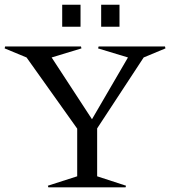

<svg xmlns="http://www.w3.org/2000/svg" viewBox="-34 -798 735 818"><path d="M-14.2 -591.8 -12.2 -600.1H311L313 -591.8L186 -553.2L357.9 -290L511.2 -553.2L383.8 -591.8L386.2 -600.1H668.9L670.9 -591.8L578.1 -553.2L379.9 -251V-46.9L502.9 -6.8L501 0H171.9L169.9 -6.8L294.9 -46.9V-250L79.1 -553.2ZM231 -684.1V-777.8H309.1V-684.1ZM397 -684.1V-777.8H475.1V-684.1Z"/></svg>

Font: Halibut
Style: Regular
Weight: 400
Designer: Matteo Maggi
Foundry: Collletttivo
Version: Version 3.080 | FøM Fix